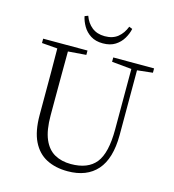

<svg xmlns="http://www.w3.org/2000/svg" viewBox="-133 -1038 1054 1164"><g transform="rotate(15 394.0 -456.5)"><path d="M533.2 -928.2 554.2 -919.9Q547.9 -889.2 530 -858.9Q512.2 -828.6 481.2 -808.8Q450.2 -789.1 403.8 -789.1Q358.4 -789.1 327.4 -808.8Q296.4 -828.6 278.8 -858.9Q261.2 -889.2 254.9 -919.9L275.9 -928.2Q291 -885.3 323.2 -859.6Q355.5 -834 403.8 -834Q454.1 -834 485.6 -859.6Q517.1 -885.3 533.2 -928.2ZM744.1 -723.1V-695.8L647 -685.1V-277.8Q646.5 -130.4 582.3 -57.6Q518.1 15.1 397.9 15.1Q321.8 15.1 265.4 -13.9Q209 -43 178 -106Q147 -168.9 147 -271V-387.2Q147 -462.9 147 -538.3Q147 -613.8 146 -688L47.9 -695.8V-723.1H326.2V-695.8L212.9 -687Q212.4 -613.3 212.2 -538.3Q211.9 -463.4 211.9 -387.2V-286.1Q211.9 -192.4 235.8 -136.7Q259.8 -81.1 303.5 -56.6Q347.2 -32.2 405.8 -32.2Q512.7 -32.2 562.3 -94.2Q611.8 -156.2 611.8 -304.2V-684.1L487.8 -695.8V-723.1Z"/></g></svg>

Font: Source Han Serif CN ExtraLight
Style: Regular
Weight: 250
Designer: Ryoko NISHIZUKA  (kana & ideographs); Frank Grießhammer (Latin, Greek & Cyrillic); Wenlong ZHANG  (bopomofo); Sandoll Co
Foundry: Adobe Systems Incorporated
Version: Version 1.001;PS 1.001;hotconv 16.6.54;makeotf.lib2.5.65590